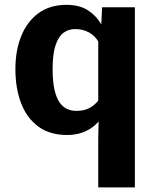

<svg xmlns="http://www.w3.org/2000/svg" viewBox="-20 -559 656 809"><path d="M394 230.5V22L395.5 -47.4Q381.3 -30.3 361.3 -17.3Q341.3 -4.4 316.7 2.7Q292 9.8 262.7 9.8Q189.9 9.8 141.6 -25.6Q93.3 -61 69.1 -123.8Q44.9 -186.5 44.9 -268.1Q44.9 -345.7 69.3 -406.7Q93.8 -467.8 141.8 -503.2Q189.9 -538.6 260.3 -538.6Q315.9 -538.6 351.6 -514.9Q387.2 -491.2 406.7 -456.1L410.2 -528.3H548.3V230.5ZM301.3 -91.8Q335 -91.8 357.4 -104.2Q379.9 -116.7 394 -135.3V-384.3Q378.9 -409.7 353.5 -423.1Q328.1 -436.5 295.9 -436.5Q268.6 -436.5 247.3 -420.7Q226.1 -404.8 213.9 -367.9Q201.7 -331.1 201.7 -268.1Q201.7 -215.8 209.5 -181.4Q217.3 -147 231 -127.4Q244.6 -107.9 262.5 -99.9Q280.3 -91.8 301.3 -91.8Z"/></svg>

Font: Comme
Style: Bold
Weight: 700
Version: Version 1.000;gftools[0.9.27]